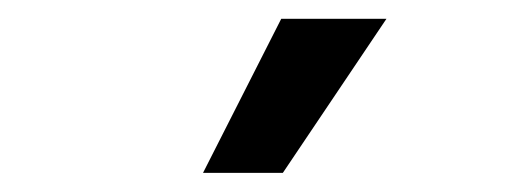

<svg xmlns="http://www.w3.org/2000/svg" viewBox="-20 -802 537 204"><path d="M195.7 -618.3 278.8 -782H390.6L280.5 -618.3Z"/></svg>

Font: InterMG Medium
Style: Regular
Weight: 500
Designer: Rasmus Andersson
Foundry: rsms
Version: Version 3.019;December 26, 2023;FontCreator 15.0.0.2955 64-b